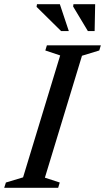

<svg xmlns="http://www.w3.org/2000/svg" viewBox="-41 -891 498 911"><path d="M244.5 -628 174 -651.5 181.5 -676H437.5L430 -651.5L348 -626.5L172 -48L242.5 -25L235 0H-21L-13 -25L68.5 -49.5ZM285.5 -743.5H249L132.5 -858.5L134.5 -871H243ZM408 -743.5H376L306 -860L307.5 -871H410.5Z"/></svg>

Font: Newsreader 16pt 16pt Medium
Style: Italic
Weight: 500
Italic angle: -17°
Version: Version 1.003